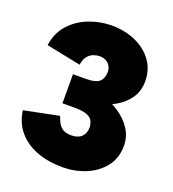

<svg xmlns="http://www.w3.org/2000/svg" viewBox="-132 -813 832 926"><g transform="rotate(20 283.5 -350.0)"><path d="M292 12Q221 12 162.5 -9.5Q104 -31 66.5 -74Q29 -117 20 -181L198 -217Q202 -206 209.5 -189Q217 -172 233.5 -159.5Q250 -147 280 -147Q314 -147 332.5 -164.5Q351 -182 351 -212Q351 -227 345 -242.5Q339 -258 317.5 -268Q296 -278 250 -278H188V-395H243Q300 -395 352.5 -380Q405 -365 446.5 -337Q488 -309 512.5 -271Q537 -233 537 -186Q537 -122 501.5 -77.5Q466 -33 410 -10.5Q354 12 292 12ZM188 -320V-427H250Q306 -427 324 -445Q342 -463 342 -494Q342 -512 334 -525Q326 -538 312 -545.5Q298 -553 280 -553Q267 -553 250.5 -547.5Q234 -542 220.5 -527Q207 -512 202 -481L25 -517Q34 -582 73.5 -625.5Q113 -669 169.5 -690.5Q226 -712 284 -712Q352 -712 407 -687.5Q462 -663 494.5 -618.5Q527 -574 527 -514Q527 -463 501.5 -426.5Q476 -390 434.5 -366Q393 -342 343 -331Q293 -320 243 -320Z"/></g></svg>

Font: Figtree Light Black
Style: Regular
Weight: 900
Version: Version 2.000